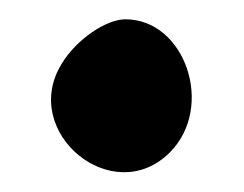

<svg xmlns="http://www.w3.org/2000/svg" viewBox="-20 -237 253 199"><path d="M44 -171C0 -100 97 -20 156 -79C203 -126 172 -217 110 -217C90 -217 59 -196 44 -171Z"/></svg>

Font: Hussar Skorodowane
Style: Bold
Weight: 700
Foundry: Cannot Into Space Fonts
Version: Version 0.892